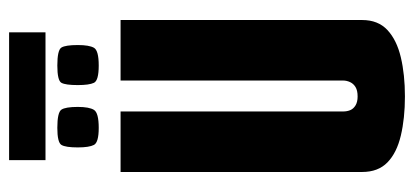

<svg xmlns="http://www.w3.org/2000/svg" viewBox="-264 -641 910 422"><g transform="rotate(-90 191.0 -430.0)"><path d="M190 5Q142 5 104 -4Q66 -13 45 -33.5Q24 -54 24 -89V-620H157V-131Q157 -122 160 -115Q163 -108 170.5 -103.5Q178 -99 190 -99Q203 -99 210.5 -103.5Q218 -108 221.5 -115.5Q225 -123 225 -131V-620H358V-89Q358 -54 336 -33.5Q314 -13 276 -4Q238 5 190 5ZM258 -668Q225 -668 220 -678.5Q215 -689 215 -714Q215 -741 220 -750Q225 -759 258 -759Q292 -759 297.5 -750Q303 -741 303 -714Q303 -689 297 -678.5Q291 -668 258 -668ZM121 -668Q89 -668 83.5 -678.5Q78 -689 78 -714Q78 -741 83.5 -750Q89 -759 121 -759Q155 -759 161 -750Q167 -741 167 -714Q167 -689 160.5 -678.5Q154 -668 121 -668ZM50 -785V-865H331V-785Z"/></g></svg>

Font: Smooch Sans Thin ExtraBold
Style: Regular
Weight: 800
Version: Version 1.010